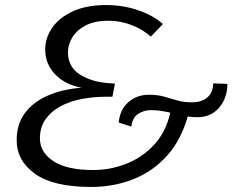

<svg xmlns="http://www.w3.org/2000/svg" viewBox="-20 -730 920 760"><path d="M340 10Q191 10 118.5 -42Q46 -94 46 -175Q46 -239 79 -283Q112 -327 170 -352Q228 -377 303 -383Q239 -394 199 -435Q159 -476 159 -534Q159 -580 186.5 -620Q214 -660 268 -685Q322 -710 400 -710Q466 -710 525.5 -690Q585 -670 625 -635L577 -585Q545 -614 500.5 -631Q456 -648 409 -648Q356 -648 320.5 -630Q285 -612 267 -583Q249 -554 249 -523Q249 -465 297 -434.5Q345 -404 422 -400L435 -399L425 -347H398Q349 -347 302.5 -338Q256 -329 219 -309Q182 -289 160 -257.5Q138 -226 138 -182Q138 -127 191.5 -92Q245 -57 349 -57Q417 -57 480.5 -82Q544 -107 590.5 -157.5Q637 -208 654 -284Q637 -288 618 -291Q599 -294 577 -294Q549 -294 526.5 -279Q504 -264 500 -229L450 -245Q454 -295 487.5 -325Q521 -355 570 -355Q604 -355 630 -347.5Q656 -340 681.5 -332.5Q707 -325 739 -325Q778 -325 800.5 -344Q823 -363 824 -400L880 -398Q880 -342 847.5 -304Q815 -266 761 -266Q742 -266 723 -269Q697 -176 641.5 -114Q586 -52 508.5 -21Q431 10 340 10Z"/></svg>

Font: Georama Extended
Style: Italic
Weight: 400
Width: 7
Italic angle: -9°
Designer: Jean-Baptiste Levee
Foundry: Production Type
Version: Version 1.000